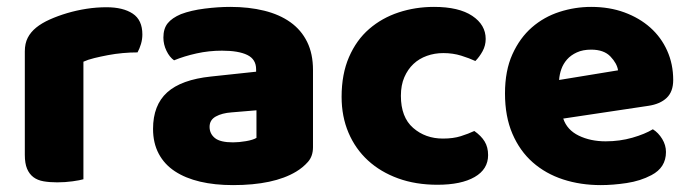

<svg xmlns="http://www.w3.org/2000/svg" viewBox="-20 -521 2003 557"><path d="M222 -1Q212 2 190.5 5Q169 8 146 8Q124 8 106.5 5Q89 2 77 -7Q65 -16 58.5 -31.5Q52 -47 52 -72V-372Q52 -395 60.5 -411.5Q69 -428 85 -441Q101 -454 124.5 -464.5Q148 -475 175 -483Q202 -491 231 -495.5Q260 -500 289 -500Q337 -500 365 -481.5Q393 -463 393 -421Q393 -407 389 -393.5Q385 -380 379 -369Q358 -369 336 -367Q314 -365 293 -361Q272 -357 253.5 -352.5Q235 -348 222 -342Z M656 -108Q673 -108 693.5 -111.5Q714 -115 724 -121V-201L652 -195Q624 -193 606 -183Q588 -173 588 -153Q588 -133 603.5 -120.5Q619 -108 656 -108ZM648 -501Q702 -501 746.5 -490Q791 -479 822.5 -456.5Q854 -434 871 -399.5Q888 -365 888 -318V-94Q888 -68 873.5 -51.5Q859 -35 839 -23Q774 16 656 16Q603 16 560.5 6Q518 -4 487.5 -24Q457 -44 440.5 -75Q424 -106 424 -147Q424 -216 465 -253Q506 -290 592 -299L723 -313V-320Q723 -349 697.5 -361.5Q672 -374 624 -374Q586 -374 550 -366Q514 -358 485 -346Q472 -355 463 -373.5Q454 -392 454 -412Q454 -438 466.5 -453.5Q479 -469 505 -480Q534 -491 573.5 -496Q613 -501 648 -501Z M1266 -367Q1241 -367 1218.5 -359Q1196 -351 1179.5 -335.5Q1163 -320 1153 -297Q1143 -274 1143 -243Q1143 -181 1178.5 -150Q1214 -119 1265 -119Q1295 -119 1317 -126Q1339 -133 1356 -141Q1376 -127 1386 -110.5Q1396 -94 1396 -71Q1396 -30 1357 -7.5Q1318 15 1249 15Q1186 15 1135 -3.5Q1084 -22 1047.5 -55.5Q1011 -89 991 -136Q971 -183 971 -240Q971 -306 992.5 -355.5Q1014 -405 1051 -437Q1088 -469 1136.5 -485Q1185 -501 1239 -501Q1311 -501 1350 -475Q1389 -449 1389 -408Q1389 -389 1380 -372.5Q1371 -356 1359 -344Q1342 -352 1318 -359.5Q1294 -367 1266 -367Z M1723 16Q1664 16 1613.5 -0.5Q1563 -17 1525.5 -50Q1488 -83 1466.5 -133Q1445 -183 1445 -250Q1445 -316 1466.5 -363.5Q1488 -411 1523 -441.5Q1558 -472 1603 -486.5Q1648 -501 1695 -501Q1748 -501 1791.5 -485Q1835 -469 1866.5 -441Q1898 -413 1915.5 -374Q1933 -335 1933 -289Q1933 -255 1914 -237Q1895 -219 1861 -214L1614 -177Q1625 -144 1659 -127.5Q1693 -111 1737 -111Q1778 -111 1814.5 -121.5Q1851 -132 1874 -146Q1890 -136 1901 -118Q1912 -100 1912 -80Q1912 -35 1870 -13Q1838 4 1798 10Q1758 16 1723 16ZM1695 -377Q1671 -377 1653.5 -369Q1636 -361 1625 -348.5Q1614 -336 1608.5 -320.5Q1603 -305 1602 -289L1773 -317Q1770 -337 1751 -357Q1732 -377 1695 -377Z"/></svg>

Font: Baloo Thambi
Style: Regular
Weight: 400
Designer: Aadarsh Rajan and Ek Type
Foundry: Ek Type
Version: Version 1.443;PS 1.000;hotconv 16.6.51;makeotf.lib2.5.65220;